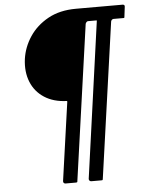

<svg xmlns="http://www.w3.org/2000/svg" viewBox="-57 -787 688 917"><g transform="rotate(-5 287.5 -328.5)"><path d="M516 -678Q512 -678 508 -674Q504 -670 504 -666L399 78Q398 81 398 83Q398 85 392 85H343Q337 85 334 80Q331 75 332 72L436 -674Q437 -677 436 -677.5Q435 -678 431 -678H394Q390 -678 386.5 -674Q383 -670 382 -666L277 78Q277 82 275.5 83.5Q274 85 269 85H219Q215 85 211.5 81.5Q208 78 209 72L262 -303Q262 -306 261.5 -306.5Q261 -307 260 -307Q197 -309 153 -337.5Q109 -366 89.5 -414.5Q70 -463 78 -524Q86 -581 119 -630.5Q152 -680 208 -711Q264 -742 342 -742H566Q571 -742 573.5 -739Q576 -736 575 -731L569 -682Q568 -678 567 -678Q566 -678 562 -678Z"/></g></svg>

Font: Libre Franklin Medium
Style: Italic
Weight: 500
Italic angle: -8°
Designer: Pablo Impallari, Rodrigo Fuenzalida, Nhung Nguyen
Foundry: Impallari Type
Version: Version 3.000